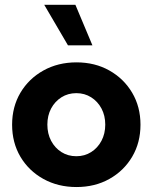

<svg xmlns="http://www.w3.org/2000/svg" viewBox="-20 -752 622 782"><path d="M291.5 9.8Q216.3 9.8 156.7 -23.2Q97.2 -56.2 63.2 -113.5Q29.3 -170.9 29.3 -244.1Q29.3 -316.9 63.2 -374.3Q97.2 -431.6 156.7 -464.8Q216.3 -498 291.5 -498Q366.7 -498 425.5 -464.8Q484.4 -431.6 518.3 -374.3Q552.2 -316.9 552.2 -244.1Q552.2 -170.9 518.3 -113.5Q484.4 -56.2 425.5 -23.2Q366.7 9.8 291.5 9.8ZM291 -115.7Q324.7 -115.7 351.3 -132.6Q377.9 -149.4 393.3 -178.5Q408.7 -207.5 408.7 -244.6Q408.7 -281.2 393.3 -310.1Q377.9 -338.9 351.3 -355.7Q324.7 -372.6 291 -372.6Q256.8 -372.6 230.2 -355.7Q203.6 -338.9 188.2 -310.1Q172.9 -281.2 172.9 -244.6Q172.9 -207.5 188.2 -178.5Q203.6 -149.4 230.2 -132.6Q256.8 -115.7 291 -115.7ZM356.4 -567.4H256.8L160.2 -732.4H287.1Z"/></svg>

Font: Kumbh Sans
Style: Bold
Weight: 700
Version: Version 1.005